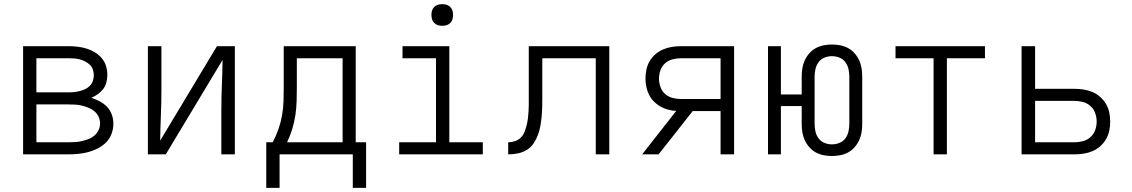

<svg xmlns="http://www.w3.org/2000/svg" viewBox="-20 -742 5440 923"><path d="M91 0V-520H310Q331 -520 353 -517.5Q375 -515 396 -508.5Q417 -502 436 -490.5Q455 -479 469 -462.5Q483 -446 489.5 -425Q496 -404 496 -382Q496 -364 491.5 -346Q487 -328 476 -314Q465 -300 450.5 -289.5Q436 -279 419 -272Q440 -265 460 -254.5Q480 -244 495 -228Q510 -212 517.5 -191Q525 -170 525 -147Q525 -123 516.5 -99.5Q508 -76 491 -58.5Q474 -41 452 -29.5Q430 -18 406.5 -11.5Q383 -5 358.5 -2.5Q334 0 310 0ZM155 -298H310Q323 -298 337 -299.5Q351 -301 364.5 -304.5Q378 -308 390.5 -314Q403 -320 412.5 -330Q422 -340 426.5 -353.5Q431 -367 431 -380Q431 -394 426.5 -407.5Q422 -421 412 -430.5Q402 -440 389.5 -446.5Q377 -453 364 -456.5Q351 -460 337 -461Q323 -462 310 -462H155ZM155 -58H310Q326 -58 342.5 -59Q359 -60 375 -64Q391 -68 406.5 -74Q422 -80 434.5 -91Q447 -102 454 -117Q461 -132 461 -149Q461 -165 454 -180.5Q447 -196 434.5 -206.5Q422 -217 406.5 -223.5Q391 -230 375 -234Q359 -238 342.5 -239Q326 -240 310 -240H155Z M691 0V-520H756V-312Q756 -251 753.5 -189.5Q751 -128 750 -66L1023 -520H1109V0H1044V-208Q1044 -269 1046.5 -330.5Q1049 -392 1050 -454L777 0Z M1260 161V-58H1291Q1307 -88 1318.5 -121Q1330 -154 1336 -188Q1342 -222 1343 -256.5Q1344 -291 1344 -325V-520H1690V-58H1740V161H1676V0H1324V161ZM1627 -58V-462H1407V-325Q1407 -291 1406 -256.5Q1405 -222 1400 -188.5Q1395 -155 1385 -122Q1375 -89 1360 -58Z M1899 0V-58H2076V-462H1915V-520H2140V-58H2301V0ZM2106 -618Q2095 -618 2085 -621Q2075 -624 2067.5 -631.5Q2060 -639 2057 -649Q2054 -659 2054 -670Q2054 -681 2057 -691Q2060 -701 2067.5 -708.5Q2075 -716 2085 -719Q2095 -722 2106 -722Q2117 -722 2127 -719Q2137 -716 2144.5 -708.5Q2152 -701 2155 -691Q2158 -681 2158 -670Q2158 -659 2155 -649Q2152 -639 2144.5 -631.5Q2137 -624 2127 -621Q2117 -618 2106 -618Z M2423 0V-58Q2440 -58 2456 -63.5Q2472 -69 2484 -81Q2496 -93 2502 -109Q2508 -125 2512 -141Q2516 -157 2518 -174Q2520 -191 2521 -207.5Q2522 -224 2522 -241Q2522 -258 2522 -275V-520H2909V0H2844V-462H2587V-277Q2587 -253 2586.5 -230Q2586 -207 2584 -184Q2582 -161 2578 -138Q2574 -115 2566 -93.5Q2558 -72 2545 -52.5Q2532 -33 2512 -21Q2492 -9 2469 -4.5Q2446 0 2423 0Z M3146 0H3067L3231 -209Q3201 -210 3172.5 -221.5Q3144 -233 3123 -254.5Q3102 -276 3092.5 -305Q3083 -334 3083 -364Q3083 -386 3087.5 -407.5Q3092 -429 3103 -448Q3114 -467 3131 -481.5Q3148 -496 3168 -504.5Q3188 -513 3210 -516.5Q3232 -520 3253 -520H3509V0H3444V-208H3310ZM3253 -266H3444V-462H3253Q3233 -462 3212.5 -456.5Q3192 -451 3177 -437.5Q3162 -424 3155 -404.5Q3148 -385 3148 -364Q3148 -344 3155 -324Q3162 -304 3177 -290.5Q3192 -277 3212.5 -271.5Q3233 -266 3253 -266Z M3979 8Q3959 8 3939 4Q3919 0 3901.5 -9.5Q3884 -19 3870.5 -34.5Q3857 -50 3848.5 -68.5Q3840 -87 3837 -107Q3834 -127 3834 -147V-232H3734V0H3672V-520H3734V-288H3834V-373Q3834 -393 3837 -413Q3840 -433 3848.5 -451.5Q3857 -470 3870.5 -485.5Q3884 -501 3901.5 -510.5Q3919 -520 3939 -524Q3959 -528 3979 -528Q4000 -528 4020 -524Q4040 -520 4057.5 -510.5Q4075 -501 4088.5 -485.5Q4102 -470 4110.5 -451.5Q4119 -433 4122 -413Q4125 -393 4125 -373V-147Q4125 -127 4122 -107Q4119 -87 4110.5 -68.5Q4102 -50 4088.5 -34.5Q4075 -19 4057.5 -9.5Q4040 0 4020 4Q4000 8 3979 8ZM3979 -48Q3998 -48 4015.5 -55Q4033 -62 4044 -77Q4055 -92 4059 -110.5Q4063 -129 4063 -147V-373Q4063 -391 4059 -409.5Q4055 -428 4044 -443Q4033 -458 4015.5 -465Q3998 -472 3979 -472Q3961 -472 3943.5 -465Q3926 -458 3915 -443Q3904 -428 3900 -409.5Q3896 -391 3896 -373V-147Q3896 -129 3900 -110.5Q3904 -92 3915 -77Q3926 -62 3943.5 -55Q3961 -48 3979 -48Z M4468 0V-462H4285V-520H4715V-462H4532V0Z M4891 0V-520H4956V-315H5146Q5168 -315 5190 -311.5Q5212 -308 5232 -299.5Q5252 -291 5269 -276Q5286 -261 5297 -242Q5308 -223 5312.5 -201.5Q5317 -180 5317 -157Q5317 -135 5312.5 -113.5Q5308 -92 5297 -73Q5286 -54 5269 -39Q5252 -24 5232 -15.5Q5212 -7 5190 -3.5Q5168 0 5146 0ZM5146 -58Q5166 -58 5186.5 -63.5Q5207 -69 5222.5 -83Q5238 -97 5245 -117Q5252 -137 5252 -157Q5252 -178 5245 -198Q5238 -218 5222.5 -232Q5207 -246 5186.5 -251.5Q5166 -257 5146 -257H4956V-58Z"/></svg>

Font: Iosevka Light Extended
Style: Regular
Weight: 300
Width: 7
Monospace: yes
Designer: Belleve Invis
Foundry: Belleve Invis
Version: Version 32.5.0; ttfautohint (v1.8.4)